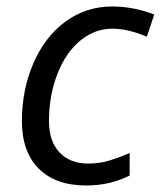

<svg xmlns="http://www.w3.org/2000/svg" viewBox="-20 -565 498 595"><path d="M247.1 9.8Q152.3 9.8 100.1 -42.5Q47.9 -94.7 47.9 -189.9Q47.9 -287.6 84 -370.1Q120.1 -452.6 183.8 -498.8Q247.6 -544.9 327.1 -544.9Q394 -544.9 458 -520L435.1 -451.2Q376.5 -476.1 328.1 -476.1Q273.4 -476.1 228.3 -438.7Q183.1 -401.4 157.5 -334.7Q131.8 -268.1 131.8 -189.9Q131.8 -127.4 164.3 -92.8Q196.8 -58.1 253.9 -58.1Q289.1 -58.1 320.3 -67.9Q351.6 -77.6 381.8 -90.8V-21Q321.3 9.8 247.1 9.8Z"/></svg>

Font: CAA NEO Sans
Style: Italic
Weight: 400
Italic angle: -12°
Version: Version 1.10